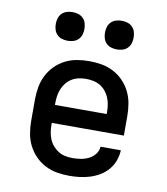

<svg xmlns="http://www.w3.org/2000/svg" viewBox="-83 -807 767 884"><g transform="rotate(10 300.0 -364.5)"><path d="M300 8Q271 8 242 3Q213 -2 187 -15.5Q161 -29 140.5 -50Q120 -71 107 -97Q94 -123 89 -152Q84 -181 84 -210V-310Q84 -339 89 -368Q94 -397 107 -423Q120 -449 140.5 -470Q161 -491 187 -504.5Q213 -518 242 -523Q271 -528 300 -528Q329 -528 358 -523Q387 -518 413 -504.5Q439 -491 459.5 -470Q480 -449 493 -423Q506 -397 511 -368Q516 -339 516 -310V-218H179V-210Q179 -193 181.5 -176Q184 -159 190.5 -143Q197 -127 208.5 -113.5Q220 -100 234.5 -91Q249 -82 266 -78.5Q283 -75 300 -75Q320 -75 339 -78Q358 -81 375.5 -89.5Q393 -98 405.5 -113.5Q418 -129 419 -149H514Q513 -124 504.5 -100.5Q496 -77 480 -58Q464 -39 442.5 -26Q421 -13 397.5 -5.5Q374 2 349.5 5Q325 8 300 8ZM179 -302H421V-310Q421 -327 418.5 -344Q416 -361 409.5 -377Q403 -393 392 -406.5Q381 -420 366 -429Q351 -438 334 -441.5Q317 -445 300 -445Q283 -445 266 -441.5Q249 -438 234 -429Q219 -420 208 -406.5Q197 -393 190.5 -377Q184 -361 181.5 -344Q179 -327 179 -310ZM415 -603Q401 -603 388 -607Q375 -611 365.5 -620.5Q356 -630 352 -643Q348 -656 348 -670Q348 -684 352 -697Q356 -710 365.5 -719.5Q375 -729 388 -733Q401 -737 415 -737Q429 -737 442 -733Q455 -729 464.5 -719.5Q474 -710 478 -697Q482 -684 482 -670Q482 -656 478 -643Q474 -630 464.5 -620.5Q455 -611 442 -607Q429 -603 415 -603ZM185 -603Q171 -603 158 -607Q145 -611 135.5 -620.5Q126 -630 122 -643Q118 -656 118 -670Q118 -684 122 -697Q126 -710 135.5 -719.5Q145 -729 158 -733Q171 -737 185 -737Q199 -737 212 -733Q225 -729 234.5 -719.5Q244 -710 248 -697Q252 -684 252 -670Q252 -656 248 -643Q244 -630 234.5 -620.5Q225 -611 212 -607Q199 -603 185 -603Z"/></g></svg>

Font: Iosevka HT Medium Extended
Style: Regular
Weight: 500
Width: 7
Monospace: yes
Designer: Belleve Invis
Foundry: Belleve Invis
Version: Version 32.3.0; ttfautohint (v1.8.4)